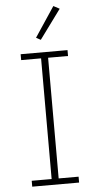

<svg xmlns="http://www.w3.org/2000/svg" viewBox="-62 -971 502 1008"><g transform="rotate(-5 189.5 -467.5)"><path d="M66 0V-31H171V-667H66V-698H313V-667H208V-31H313V0ZM178 -764 154 -777 259 -935 291 -918Z"/></g></svg>

Font: IBM Plex Sans Hebrew ExtraLight
Style: Regular
Weight: 200
Designer: Mike Abbink, Paul van der Laan, Pieter van Rosmalen, Yanek Iontef
Foundry: Bold Monday
Version: Version 1.2